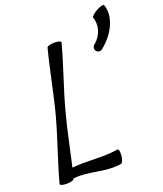

<svg xmlns="http://www.w3.org/2000/svg" viewBox="-167 -1035 986 1161"><g transform="rotate(-20 325.5 -455.0)"><path d="M554 -876C572 -826 557 -762 507 -722C494 -712 491 -694 500 -682C509 -670 527 -668 539 -678C624 -744 671 -847 642 -924C639 -931 618 -925 593 -912C569 -898 552 -882 554 -876ZM233 -800C198 -667 175 -533 140 -400C104 -267 55 -133 19 0C17 8 35 14 60 14C85 14 107 8 109 0L110 -3C215 -14 303 31 411 13C419 11 427 -9 429 -34C432 -58 427 -77 419 -76C317 -59 226 -77 126 -66C152 -178 173 -289 203 -400C238 -533 288 -667 323 -800C325 -808 307 -814 282 -814C257 -814 235 -808 233 -800Z"/></g></svg>

Font: Nupuram Condensed Oblique
Style: Regular
Weight: 400
Width: 3
Designer: Santhosh Thottingal (santhosh.thottingal@gmail.com)
Foundry: SMC
Version: Version 1.000